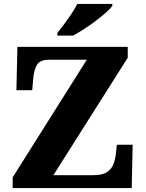

<svg xmlns="http://www.w3.org/2000/svg" viewBox="-20 -951 736 971"><path d="M44 0V-54L419 -649H230Q182 -649 167 -623.5Q152 -598 148 -554L143 -495H63L68 -714H626V-659L250 -65H452Q498 -65 521.5 -81Q545 -97 554 -121.5Q563 -146 566 -173L571 -219H651L646 0ZM270 -784Q285 -803 304.5 -829Q324 -855 342 -882Q360 -909 371 -931H548V-921Q539 -908 516.5 -888Q494 -868 465 -846Q436 -824 405.5 -804.5Q375 -785 350 -771H270Z"/></svg>

Font: Noto Serif Devanagari ExtraBold
Style: Regular
Weight: 800
Designer: Universal Thirst, Indian Type Foundry and the Monotype Design Team
Foundry: Monotype Imaging Inc.
Version: Version 2.004; ttfautohint (v1.8.4.7-5d5b)